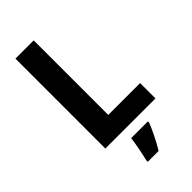

<svg xmlns="http://www.w3.org/2000/svg" viewBox="-284 -785 1078 1078"><g transform="rotate(-45 254.5 -246.5)"><path d="M83 0V-714H228V-122H481V0ZM360 71Q346 105 327 144Q308 183 285 221H199V208Q206 180 214.5 136.5Q223 93 227 61H360Z"/></g></svg>

Font: Noto Sans Gurmukhi UI SemiCondensed
Style: Bold
Weight: 700
Width: 4
Designer: Jelle Bosma - Monotype Design Team
Foundry: Monotype Imaging Inc.
Version: Version 2.004; ttfautohint (v1.8.4.7-5d5b)